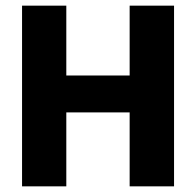

<svg xmlns="http://www.w3.org/2000/svg" viewBox="-20 -659 693 679"><path d="M214.5 -639V0H58V-639ZM595.5 -639V0H438.5V-639ZM148 -261.5V-392H497.5V-261.5Z"/></svg>

Font: Anek Devanagari
Style: Bold
Weight: 700
Designer: Kailash Malviya (Devanagari) & Yesha Goshar (Latin)
Foundry: Ek Type
Version: Version 1.003